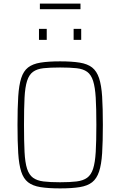

<svg xmlns="http://www.w3.org/2000/svg" viewBox="-20 -1036 666 1064"><path d="M313 8Q248 8 204.5 1Q161 -6 135.5 -26Q110 -46 97.5 -85Q85 -124 81 -187Q77 -250 77 -344Q77 -438 81 -501Q85 -564 97.5 -603Q110 -642 135.5 -662Q161 -682 204.5 -689Q248 -696 313 -696Q378 -696 421.5 -689Q465 -682 490.5 -662Q516 -642 529 -603Q542 -564 546 -501Q550 -438 550 -344Q550 -250 546 -187Q542 -124 529 -85Q516 -46 490.5 -26Q465 -6 421.5 1Q378 8 313 8ZM313 -26Q368 -26 404.5 -30.5Q441 -35 463 -51Q485 -67 496 -101Q507 -135 510.5 -194Q514 -253 514 -344Q514 -436 510.5 -494.5Q507 -553 496 -587.5Q485 -622 463 -638Q441 -654 404.5 -658Q368 -662 313 -662Q257 -662 221 -658Q185 -654 163 -638Q141 -622 130 -587.5Q119 -553 116 -494.5Q113 -436 113 -344Q113 -253 116 -194Q119 -135 130 -101Q141 -67 163 -51Q185 -35 221 -30.5Q257 -26 313 -26ZM196 -815V-876H239V-815ZM388 -815V-876H430V-815ZM201 -985V-1016H426V-985Z"/></svg>

Font: Saira SemiCondensed Thin
Style: Regular
Weight: 250
Width: 4
Designer: Hector Gatti with collaboration of the Omnibus-Type team
Foundry: Omnibus-Type
Version: Version 1.101